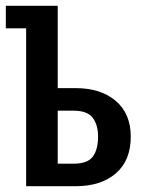

<svg xmlns="http://www.w3.org/2000/svg" viewBox="-30 -645 487 665"><path d="M60.5 -546.9H-9.8V-625H169.9V-339.8H231.4Q319.3 -339.8 371.1 -295.4Q422.9 -251 422.9 -171.9Q422.9 -88.9 371.1 -44.4Q319.3 0 231.4 0H60.5ZM309.6 -171.9Q309.6 -213.9 290.5 -237.8Q271.5 -261.7 224.6 -261.7H169.9V-78.1H224.6Q273.4 -78.1 291.5 -102.5Q309.6 -127 309.6 -171.9Z"/></svg>

Font: Sudo Var
Style: Regular
Weight: 400
Monospace: yes
Designer: Jens Kutilek
Foundry: Jens Kutilek
Version: Version 0.065;FEAKit 1.0